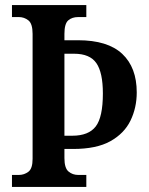

<svg xmlns="http://www.w3.org/2000/svg" viewBox="-20 -734 585 754"><path d="M27 0V-47H54Q75 -47 91.5 -59.5Q108 -72 108 -110V-601Q108 -641 91.5 -654Q75 -667 54 -667H27V-714H319V-667H287Q263 -667 248 -654Q233 -641 233 -601V-576H286Q403 -576 460 -522.5Q517 -469 517 -371Q517 -311 492.5 -260.5Q468 -210 413.5 -179.5Q359 -149 267 -149H233V-113Q233 -74 249 -60.5Q265 -47 287 -47H319V0ZM264 -201Q328 -201 356 -237.5Q384 -274 384 -367Q384 -449 358.5 -486Q333 -523 271 -523H233V-201Z"/></svg>

Font: Noto Serif Khmer Condensed SemiBold
Style: Regular
Weight: 600
Width: 3
Designer: Danh Hong and the Monotype Design Team
Foundry: Monotype Imaging Inc.
Version: Version 2.004; ttfautohint (v1.8.4.7-5d5b)